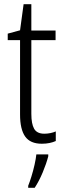

<svg xmlns="http://www.w3.org/2000/svg" viewBox="-20 -678 306 919"><path d="M192 -38Q207 -38 221.5 -41Q236 -44 247 -49V-3Q234 3 217 6.5Q200 10 180 10Q125 10 100.5 -24.5Q76 -59 76 -130V-486H17V-517L76 -533L93 -658H130V-532H246V-486H130V-133Q130 -85 143.5 -61.5Q157 -38 192 -38ZM211 70Q202 105 184.5 147Q167 189 146 221H115V211Q122 194 130.5 166.5Q139 139 145.5 110Q152 81 154 61H211Z"/></svg>

Font: Noto Sans Tamil Condensed Light
Style: Regular
Weight: 300
Width: 3
Designer: Jelle Bosma - Monotype Design Team
Foundry: Monotype Imaging Inc.
Version: Version 2.004; ttfautohint (v1.8.4.7-5d5b)